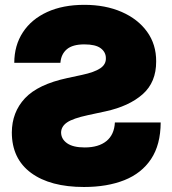

<svg xmlns="http://www.w3.org/2000/svg" viewBox="-20 -757 706 786"><path d="M227.3 -500Q230.1 -535.5 253.7 -555.4Q277.3 -575.3 325.3 -575.3Q371.1 -575.3 392 -559.7Q413 -544 413.4 -519.9Q414.8 -494 390.8 -477.6Q366.8 -461.3 315.3 -450.3L255.7 -437.5Q135.3 -411.6 82 -354.6Q28.8 -297.6 28.4 -214.5Q28.8 -106.9 107.2 -49.2Q185.7 8.5 323.9 8.5Q418.7 8.5 489.2 -19.5Q559.7 -47.6 598.5 -106Q637.4 -164.4 637.8 -255.7H450.3Q447.8 -205.6 415.7 -179.5Q383.5 -153.4 326.7 -153.4Q279.1 -153.4 254.8 -170.5Q230.5 -187.5 230.1 -214.5Q230.5 -239.3 254.6 -255.9Q278.8 -272.4 339.5 -285.5L411.9 -301.1Q508.5 -322.1 564.1 -371.3Q619.7 -420.5 619.3 -505.7Q619.7 -574.9 582.2 -627Q544.7 -679 478.2 -708.1Q411.6 -737.2 325.3 -737.2Q237.2 -737.2 172.9 -707.7Q108.7 -678.3 73.7 -624.8Q38.7 -571.4 38.4 -500Z"/></svg>

Font: Inter UI Black
Style: Regular
Weight: 900
Designer: Rasmus Andersson
Foundry: rsms
Version: 3.2;8d6f07862